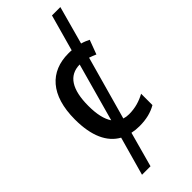

<svg xmlns="http://www.w3.org/2000/svg" viewBox="-306 -803 1054 1054"><g transform="rotate(-45 221.5 -276.0)"><path d="M273 10C327 10 369 -1 405 -22V-110C368 -90 328 -77 279 -77C265 -77 252 -79 240 -83L343 -452C357 -447 371 -442 384 -436L415 -519C401 -526 385 -533 367 -538L428 -760H363L304 -548C296 -549 288 -549 279 -549C138 -549 48 -456 48 -267C48 -138 87 -56 157 -17L94 208H160L216 4C234 8 253 10 273 10ZM153 -267C153 -395 195 -461 280 -462L186 -123C164 -155 153 -203 153 -267Z"/></g></svg>

Font: Noto Sans SemiCondensed Medium
Style: Regular
Weight: 500
Width: 4
Designer: Monotype Design Team
Foundry: Monotype Imaging Inc.
Version: Version 2.013